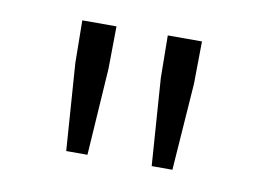

<svg xmlns="http://www.w3.org/2000/svg" viewBox="-42 -824 498 365"><g transform="rotate(10 207.5 -642.0)"><path d="M104 -517H145L156 -685L157 -767H91L92 -685ZM269 -517H309L321 -685L322 -767H256L257 -685Z"/></g></svg>

Font: Spoqa Han Sans Neo Light
Style: Regular
Weight: 300
Designer: [Spoqa Han Sans Neo] Dong-huui Kim  Younghwa Kang  Yujin Lee  [Noto Sans] Ryoko NISHIZUKA  (kana & ideographs); Paul D. 
Foundry: Spoqa (http://www.spoqa-han-sans.com)
Version: Version 1.000